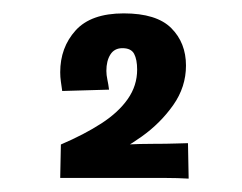

<svg xmlns="http://www.w3.org/2000/svg" viewBox="-20 -825 361 287"><path d="M136 -589 71 -609Q106 -624 131.5 -640.5Q157 -657 171 -677Q185 -697 185 -721Q185 -736 180.5 -744.5Q176 -753 163 -753Q151 -753 145 -743.5Q139 -734 139 -719Q139 -713 140.5 -706Q142 -699 143 -691L73 -689Q72 -696 71 -703Q70 -710 70 -717Q70 -754 93 -779.5Q116 -805 165 -805Q214 -805 236 -783Q258 -761 258 -727Q258 -695 239 -668Q220 -641 192 -621Q164 -601 136 -589ZM70 -559 71 -609Q74 -609 86 -609Q98 -609 113.5 -609Q129 -609 144 -609Q159 -609 169 -609Q189 -610 209 -610Q229 -610 243 -610.5Q257 -611 261 -611L262 -558Q245 -559 228 -559Q211 -559 195 -559Q179 -559 164 -559Q152 -559 135 -559Q118 -559 101 -559Q84 -559 70 -559Z"/></svg>

Font: Truculenta
Style: Bold
Weight: 700
Designer: Ivan Castro, Eva Sanz & Omnibus-Type Team
Foundry: Omnibus-Type
Version: Version 1.002